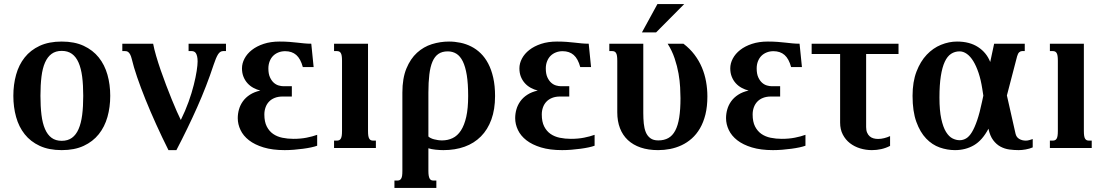

<svg xmlns="http://www.w3.org/2000/svg" viewBox="-20 -736 5499 955"><path d="M46.4 -259.3Q46.4 -315.4 60.1 -364.5Q73.7 -413.6 102.8 -450.2Q131.8 -486.8 177.5 -508.1Q223.1 -529.3 287.1 -529.3Q350.6 -529.3 396.2 -508.1Q441.9 -486.8 471.2 -450.2Q500.5 -413.6 514.4 -364.5Q528.3 -315.4 528.3 -259.3Q528.3 -203.1 514.4 -154.1Q500.5 -105 471.2 -68.4Q441.9 -31.7 396.2 -10.5Q350.6 10.7 287.1 10.7Q223.1 10.7 177.5 -10.5Q131.8 -31.7 102.8 -68.4Q73.7 -105 60.1 -154.1Q46.4 -203.1 46.4 -259.3ZM181.2 -259.8Q181.2 -206.1 186.3 -164.6Q191.4 -123 203.9 -94.2Q216.3 -65.4 236.6 -50.5Q256.8 -35.6 287.1 -35.6Q317.4 -35.6 337.9 -50.5Q358.4 -65.4 370.8 -94Q383.3 -122.6 388.7 -164.1Q394 -205.6 394 -259.3Q394 -313 388.7 -354.5Q383.3 -396 370.8 -424.6Q358.4 -453.1 337.9 -468Q317.4 -482.9 287.1 -482.9Q256.8 -482.9 236.6 -468Q216.3 -453.1 203.9 -424.8Q191.4 -396.5 186.3 -354.7Q181.2 -313 181.2 -259.8Z M817.9 10.7Q785.6 -53.7 756.6 -117.9Q727.5 -182.1 703.6 -241.5Q679.7 -300.8 662.1 -352.3Q644.5 -403.8 635.3 -442.9Q631.8 -457 627.4 -465.1Q623 -473.1 618.2 -476.8Q613.3 -480.5 608.9 -481.2Q604.5 -481.9 601.6 -481.9H588.4V-518.6H741.7Q746.6 -492.2 756.6 -458Q766.6 -423.8 779.3 -387Q792 -350.1 806.4 -312.5Q820.8 -274.9 834.2 -241.7Q847.7 -208.5 859.6 -181.6Q871.6 -154.8 879.4 -139.2Q901.9 -184.6 918 -229.5Q934.1 -274.4 943.8 -313.5Q953.6 -352.5 958.3 -383.1Q962.9 -413.6 962.9 -430.2Q962.9 -445.8 960.4 -455.8Q958 -465.8 954.1 -471.7Q950.2 -477.5 944.6 -479.7Q939 -481.9 933.1 -481.9H918V-518.6H1104V-481.9H1089.8Q1074.7 -481.9 1064.5 -465.6Q1054.2 -449.2 1042.5 -413.6Q1007.8 -308.1 960.9 -202.9Q914.1 -97.7 857.4 10.7Z M1398.4 -481.4Q1380.4 -481.4 1365 -475.3Q1349.6 -469.2 1338.6 -458.3Q1327.6 -447.3 1321.3 -431.2Q1314.9 -415 1314.9 -395.5Q1314.9 -368.7 1322.8 -351.6Q1330.6 -334.5 1341.8 -324.5Q1353 -314.5 1366.2 -310.8Q1379.4 -307.1 1390.6 -307.1H1431.6V-255.9H1385.7Q1363.3 -255.9 1346.2 -249Q1329.1 -242.2 1317.9 -230.2Q1306.6 -218.3 1300.8 -201.9Q1294.9 -185.5 1294.9 -166.5Q1294.9 -130.4 1306.9 -106.9Q1318.8 -83.5 1338.6 -69.8Q1358.4 -56.2 1384.5 -50.8Q1410.6 -45.4 1439.5 -45.4Q1476.1 -45.4 1505.4 -51.3Q1534.7 -57.1 1557.6 -65.4V-11.2Q1545.9 -6.8 1527.6 -2.9Q1509.3 1 1487.5 3.9Q1465.8 6.8 1442.1 8.8Q1418.5 10.7 1396 10.7Q1335.4 10.7 1291.3 -2.7Q1247.1 -16.1 1218.5 -38.3Q1189.9 -60.5 1176.3 -89.4Q1162.6 -118.2 1162.6 -148.4Q1162.6 -170.4 1168.7 -191.9Q1174.8 -213.4 1188.2 -232.2Q1201.7 -251 1223.1 -264.9Q1244.6 -278.8 1274.9 -285.6Q1256.8 -290 1240.2 -299.1Q1223.6 -308.1 1211.2 -321.8Q1198.7 -335.4 1191.2 -354Q1183.6 -372.6 1183.6 -396Q1183.6 -420.9 1196.3 -444.8Q1209 -468.8 1232.9 -487.5Q1256.8 -506.3 1291.5 -517.8Q1326.2 -529.3 1370.6 -529.3Q1398.4 -529.3 1419.7 -527.6Q1440.9 -525.9 1458.7 -523.9Q1476.6 -522 1492.9 -520.3Q1509.3 -518.6 1528.3 -518.6L1540 -402.3H1486.3Q1475.1 -443.8 1453.6 -462.6Q1432.1 -481.4 1398.4 -481.4Z M1641.6 -518.6H1810.5V-85Q1810.5 -69.8 1812 -60.5Q1813.5 -51.3 1816.9 -45.9Q1820.3 -40.5 1825 -38.6Q1829.6 -36.6 1836.4 -36.6H1849.6V0H1641.6V-36.6H1655.3Q1661.6 -36.6 1666.5 -38.6Q1671.4 -40.5 1674.8 -45.9Q1678.2 -51.3 1679.7 -60.5Q1681.2 -69.8 1681.2 -85V-433.6Q1681.2 -448.7 1679.7 -458Q1678.2 -467.3 1674.8 -472.7Q1671.4 -478 1666.5 -480Q1661.6 -481.9 1655.3 -481.9H1641.6Z M2110.8 -57.1Q2115.2 -52.7 2122.6 -49.1Q2129.9 -45.4 2139.2 -43Q2148.4 -40.5 2158.7 -39.1Q2168.9 -37.6 2178.7 -37.6Q2207.5 -37.6 2231.4 -49.1Q2255.4 -60.5 2272.5 -86.7Q2289.6 -112.8 2299.1 -154.8Q2308.6 -196.8 2308.6 -258.3Q2308.6 -319.8 2301.8 -362.1Q2294.9 -404.3 2282 -430.7Q2269 -457 2250 -468.8Q2231 -480.5 2207 -480.5Q2179.2 -480.5 2160.6 -467.8Q2142.1 -455.1 2131.1 -429.4Q2120.1 -403.8 2115.5 -365.2Q2110.8 -326.7 2110.8 -275.4ZM2110.8 113.8Q2110.8 128.9 2112.5 138.2Q2114.3 147.5 2117.4 152.8Q2120.6 158.2 2125.5 160.2Q2130.4 162.1 2137.2 162.1H2150.4V198.7H1941.9V162.1H1955.6Q1961.9 162.1 1966.8 160.2Q1971.7 158.2 1975.1 152.8Q1978.5 147.5 1980 138.2Q1981.4 128.9 1981.4 113.8V-275.4Q1981.4 -346.7 2001.5 -395.3Q2021.5 -443.8 2054.2 -473.6Q2086.9 -503.4 2128.4 -516.4Q2169.9 -529.3 2213.4 -529.3Q2242.2 -529.3 2270.3 -523.4Q2298.3 -517.6 2324 -504.6Q2349.6 -491.7 2371.1 -470.7Q2392.6 -449.7 2408.4 -419.7Q2424.3 -389.6 2433.3 -349.6Q2442.4 -309.6 2442.4 -258.3Q2442.4 -191.9 2424.1 -141.6Q2405.8 -91.3 2372.1 -57.4Q2338.4 -23.4 2291 -6.3Q2243.7 10.7 2185.5 10.7Q2167 10.7 2146.2 8.5Q2125.5 6.3 2110.8 1.5Z M2778.3 -481.4Q2760.3 -481.4 2744.9 -475.3Q2729.5 -469.2 2718.5 -458.3Q2707.5 -447.3 2701.2 -431.2Q2694.8 -415 2694.8 -395.5Q2694.8 -368.7 2702.6 -351.6Q2710.4 -334.5 2721.7 -324.5Q2732.9 -314.5 2746.1 -310.8Q2759.3 -307.1 2770.5 -307.1H2811.5V-255.9H2765.6Q2743.2 -255.9 2726.1 -249Q2709 -242.2 2697.8 -230.2Q2686.5 -218.3 2680.7 -201.9Q2674.8 -185.5 2674.8 -166.5Q2674.8 -130.4 2686.8 -106.9Q2698.7 -83.5 2718.5 -69.8Q2738.3 -56.2 2764.4 -50.8Q2790.5 -45.4 2819.3 -45.4Q2856 -45.4 2885.3 -51.3Q2914.6 -57.1 2937.5 -65.4V-11.2Q2925.8 -6.8 2907.5 -2.9Q2889.2 1 2867.4 3.9Q2845.7 6.8 2822 8.8Q2798.3 10.7 2775.9 10.7Q2715.3 10.7 2671.1 -2.7Q2627 -16.1 2598.4 -38.3Q2569.8 -60.5 2556.2 -89.4Q2542.5 -118.2 2542.5 -148.4Q2542.5 -170.4 2548.6 -191.9Q2554.7 -213.4 2568.1 -232.2Q2581.5 -251 2603 -264.9Q2624.5 -278.8 2654.8 -285.6Q2636.7 -290 2620.1 -299.1Q2603.5 -308.1 2591.1 -321.8Q2578.6 -335.4 2571 -354Q2563.5 -372.6 2563.5 -396Q2563.5 -420.9 2576.2 -444.8Q2588.9 -468.8 2612.8 -487.5Q2636.7 -506.3 2671.4 -517.8Q2706.1 -529.3 2750.5 -529.3Q2778.3 -529.3 2799.6 -527.6Q2820.8 -525.9 2838.6 -523.9Q2856.4 -522 2872.8 -520.3Q2889.2 -518.6 2908.2 -518.6L2919.9 -402.3H2866.2Q2855 -443.8 2833.5 -462.6Q2812 -481.4 2778.3 -481.4Z M3050.3 -433.6Q3050.3 -448.7 3048.8 -458Q3047.4 -467.3 3043.9 -472.7Q3040.5 -478 3035.6 -480Q3030.8 -481.9 3024.4 -481.9H3010.7V-518.6H3179.7V-173.3Q3179.7 -146.5 3182.1 -121.8Q3184.6 -97.2 3192.1 -78.6Q3199.7 -60.1 3214.6 -48.8Q3229.5 -37.6 3254.4 -37.6Q3283.2 -37.6 3304.2 -49.3Q3325.2 -61 3338.6 -86.4Q3352.1 -111.8 3358.4 -151.6Q3364.7 -191.4 3364.7 -247.6Q3364.7 -269.5 3363 -301.5Q3361.3 -333.5 3355 -370.1Q3348.6 -406.7 3335.7 -445.3Q3322.8 -483.9 3300.8 -518.6H3379.4Q3411.6 -494.1 3434.3 -464.1Q3457 -434.1 3471.2 -400.4Q3485.4 -366.7 3491.9 -330.3Q3498.5 -293.9 3498.5 -256.8Q3498.5 -206.1 3488.8 -166.7Q3479 -127.4 3461.7 -97.7Q3444.3 -67.9 3420.9 -47.1Q3397.5 -26.4 3370.4 -13.7Q3343.3 -1 3313.5 4.9Q3283.7 10.7 3253.4 10.7Q3204.6 10.7 3166.7 -2.2Q3128.9 -15.1 3103 -39.3Q3077.1 -63.5 3063.7 -98.4Q3050.3 -133.3 3050.3 -177.2ZM3250 -715.8H3383.3L3243.2 -574.7H3172.9Z M3827.1 -481.4Q3809.1 -481.4 3793.7 -475.3Q3778.3 -469.2 3767.3 -458.3Q3756.3 -447.3 3750 -431.2Q3743.7 -415 3743.7 -395.5Q3743.7 -368.7 3751.5 -351.6Q3759.3 -334.5 3770.5 -324.5Q3781.7 -314.5 3794.9 -310.8Q3808.1 -307.1 3819.3 -307.1H3860.4V-255.9H3814.5Q3792 -255.9 3774.9 -249Q3757.8 -242.2 3746.6 -230.2Q3735.4 -218.3 3729.5 -201.9Q3723.6 -185.5 3723.6 -166.5Q3723.6 -130.4 3735.6 -106.9Q3747.6 -83.5 3767.3 -69.8Q3787.1 -56.2 3813.2 -50.8Q3839.4 -45.4 3868.2 -45.4Q3904.8 -45.4 3934.1 -51.3Q3963.4 -57.1 3986.3 -65.4V-11.2Q3974.6 -6.8 3956.3 -2.9Q3938 1 3916.3 3.9Q3894.5 6.8 3870.8 8.8Q3847.2 10.7 3824.7 10.7Q3764.2 10.7 3720 -2.7Q3675.8 -16.1 3647.2 -38.3Q3618.7 -60.5 3605 -89.4Q3591.3 -118.2 3591.3 -148.4Q3591.3 -170.4 3597.4 -191.9Q3603.5 -213.4 3616.9 -232.2Q3630.4 -251 3651.9 -264.9Q3673.3 -278.8 3703.6 -285.6Q3685.5 -290 3668.9 -299.1Q3652.3 -308.1 3639.9 -321.8Q3627.4 -335.4 3619.9 -354Q3612.3 -372.6 3612.3 -396Q3612.3 -420.9 3625 -444.8Q3637.7 -468.8 3661.6 -487.5Q3685.5 -506.3 3720.2 -517.8Q3754.9 -529.3 3799.3 -529.3Q3827.1 -529.3 3848.4 -527.6Q3869.6 -525.9 3887.5 -523.9Q3905.3 -522 3921.6 -520.3Q3938 -518.6 3957 -518.6L3968.8 -402.3H3915Q3903.8 -443.8 3882.3 -462.6Q3860.8 -481.4 3827.1 -481.4Z M4017.1 -467.3V-518.6H4449.2V-467.3H4288.1V-104Q4288.1 -87.4 4293 -76.2Q4297.9 -64.9 4305.9 -57.9Q4314 -50.8 4324.7 -47.9Q4335.4 -44.9 4347.7 -44.9Q4362.3 -44.9 4377.9 -48.8Q4393.6 -52.7 4407.2 -59.1V-10.3Q4386.2 0.5 4363.3 5.6Q4340.3 10.7 4316.9 10.7Q4286.6 10.7 4258.1 2Q4229.5 -6.8 4207.5 -23.9Q4185.5 -41 4172.1 -66.7Q4158.7 -92.3 4158.7 -126V-467.3Z M5046.9 10.7Q5023.9 10.7 5000.5 7.6Q4977.1 4.4 4956.5 -6.6Q4936 -17.6 4920.2 -38.6Q4904.3 -59.6 4896.5 -95.7Q4866.2 -38.1 4824.5 -13.7Q4782.7 10.7 4730 10.7Q4691.9 10.7 4654.3 -2.4Q4616.7 -15.6 4586.7 -46.9Q4556.6 -78.1 4537.8 -130.1Q4519 -182.1 4519 -259.3Q4519 -329.1 4538.6 -379.9Q4558.1 -430.7 4589.6 -463.9Q4621.1 -497.1 4660.6 -513.2Q4700.2 -529.3 4740.2 -529.3Q4803.2 -529.3 4845.2 -501.7Q4887.2 -474.1 4905.3 -427.7L4924.8 -518.6H5077.1V-481.9H5063.5Q5056.2 -481.9 5049.6 -476.1Q5043 -470.2 5039.1 -456.1L4988.3 -261.2L5031.2 -71.3Q5035.2 -53.7 5049.3 -45.2Q5063.5 -36.6 5082.5 -36.6Q5090.8 -36.6 5099.6 -39.1Q5108.4 -41.5 5116.7 -44.4V-2.9Q5101.1 3.9 5082 7.3Q5063 10.7 5046.9 10.7ZM4753.4 -38.6Q4770.5 -38.6 4785.6 -47.6Q4800.8 -56.6 4814.2 -78.6Q4827.6 -100.6 4840.3 -137.5Q4853 -174.3 4864.7 -230.5L4871.1 -260.3L4865.7 -294.9Q4858.9 -338.9 4847.4 -373.3Q4835.9 -407.7 4821.3 -431.6Q4806.6 -455.6 4789.1 -468Q4771.5 -480.5 4752.9 -480.5Q4729.5 -480.5 4710.7 -468.3Q4691.9 -456.1 4679.2 -428.7Q4666.5 -401.4 4659.7 -357.7Q4652.8 -314 4652.8 -251Q4652.8 -186 4661.9 -144.8Q4670.9 -103.5 4685.5 -79.8Q4700.2 -56.2 4718 -47.4Q4735.8 -38.6 4753.4 -38.6Z M5202.1 -518.6H5371.1V-85Q5371.1 -69.8 5372.6 -60.5Q5374 -51.3 5377.4 -45.9Q5380.9 -40.5 5385.5 -38.6Q5390.1 -36.6 5397 -36.6H5410.2V0H5202.1V-36.6H5215.8Q5222.2 -36.6 5227.1 -38.6Q5231.9 -40.5 5235.4 -45.9Q5238.8 -51.3 5240.2 -60.5Q5241.7 -69.8 5241.7 -85V-433.6Q5241.7 -448.7 5240.2 -458Q5238.8 -467.3 5235.4 -472.7Q5231.9 -478 5227.1 -480Q5222.2 -481.9 5215.8 -481.9H5202.1Z"/></svg>

Font: Arian AMU Serif
Style: Bold
Weight: 700
Designer: Ruben Hakobyan (Tarumian)
Foundry: Ruben Hakobyan (Tarumian)
Version: Version 1.002